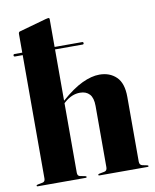

<svg xmlns="http://www.w3.org/2000/svg" viewBox="-84 -813 710 877"><g transform="rotate(-10 271.0 -374.0)"><path d="M14.5 -607.5Q14.5 -613.5 20.5 -613.5H56V-700Q56 -709.5 63 -711L188 -746Q197 -748.5 200 -748.5Q206 -748.5 206 -742.5V-613.5H333.5Q339.5 -613.5 339.5 -607.5Q339.5 -602 333.5 -602H206V-364.5H206.5Q260.5 -412 304.5 -432.8Q348.5 -453.5 385 -453.5Q433 -453.5 463.2 -424.2Q493.5 -395 493.5 -331V-31Q493.5 -15 507 -12L529 -7.5Q534 -6.5 534 -3.5Q534 0 529.5 0H306Q301 0 301 -3.5Q301 -6.5 307 -8L330.5 -12.5Q343.5 -15 343.5 -31V-315.5Q343.5 -353 327.8 -370.2Q312 -387.5 283.5 -387.5Q245.5 -387.5 211.5 -357.5L206 -352.5V-30Q206 -15 218 -12.5L241.5 -8Q247 -6.5 247 -3.5Q247 0 242.5 0H19Q15 0 15 -3.5Q15 -6.5 21 -8L44 -12.5Q56 -15 56 -29.5V-602H20.5Q14.5 -602 14.5 -607.5Z"/></g></svg>

Font: Fraunces 144pt S000
Style: Bold
Weight: 700
Version: Version 1.000; ttfautohint (v1.8.3)